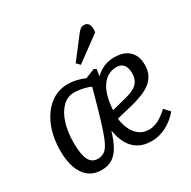

<svg xmlns="http://www.w3.org/2000/svg" viewBox="-172 -941 1118 1123"><g transform="rotate(-30 386.5 -379.5)"><path d="M593 -521Q638 -521 668 -505.5Q698 -490 713 -461.5Q728 -433 728 -394Q728 -352 711.5 -323Q695 -294 667.5 -275.5Q640 -257 608 -245.5Q576 -234 545 -226L434 -199Q437 -166 451 -132Q465 -98 492.5 -75Q520 -52 561 -52Q582 -52 603 -59Q624 -66 645.5 -80.5Q667 -95 691 -117L725 -80Q708 -59 686.5 -41.5Q665 -24 641 -11.5Q617 1 591.5 7.5Q566 14 541 14Q488 14 451.5 -8Q415 -30 394.5 -68.5Q374 -107 366 -158Q349 -102 328 -63.5Q307 -25 277 -5.5Q247 14 203 14Q150 14 115.5 -14Q81 -42 64.5 -90.5Q48 -139 48 -201Q48 -296 78 -368Q108 -440 160 -480.5Q212 -521 278 -521Q313 -521 343.5 -513Q374 -505 392 -496L455 -521L472 -513L464 -467Q490 -493 523 -507Q556 -521 593 -521ZM216 -54Q239 -54 257 -64.5Q275 -75 290.5 -103Q306 -131 323.5 -183Q341 -235 364 -317L397 -436Q378 -446 346 -453Q314 -460 287 -460Q243 -460 209.5 -427.5Q176 -395 157.5 -337.5Q139 -280 139 -205Q139 -127 157.5 -90.5Q176 -54 216 -54ZM639 -391Q639 -411 633 -427.5Q627 -444 613 -454.5Q599 -465 576 -465Q545 -465 520 -451Q495 -437 476.5 -410Q458 -383 447.5 -344Q437 -305 434 -256L535 -282Q570 -291 593 -304Q616 -317 627.5 -338Q639 -359 639 -391ZM490 -744Q502 -759 511.5 -766Q521 -773 535 -773Q557 -773 566.5 -755.5Q576 -738 571 -703L404 -580L382 -603Z"/></g></svg>

Font: Literata
Style: Italic
Weight: 400
Italic angle: -2°
Designer: Latin by Veronika Burian and Jose Scaglione. Greek by Irene Vlachou. Cyrillic by Vera Evstafieva
Foundry: TypeTogether
Version: Version 3.103;gftools[0.9.29]